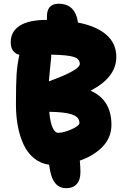

<svg xmlns="http://www.w3.org/2000/svg" viewBox="-20 -828 673 1022"><path d="M333 173.8Q264.6 173.8 247.1 82Q246.1 76.7 244.1 65.7Q242.2 54.7 241.2 48.8Q195.3 42.5 160.6 13.9Q126 -14.6 105.5 -58.8Q85 -103 75 -156.5Q64.9 -210 64.9 -271Q64.9 -376 68.1 -429.2Q71.3 -482.4 83 -536.1Q37.1 -548.3 37.1 -603Q37.1 -660.2 85.2 -691.2Q133.3 -722.2 230 -722.2V-732.9Q226.6 -808.1 292 -808.1Q380.9 -808.1 395 -708Q494.6 -688.5 546.9 -642.3Q599.1 -596.2 599.1 -524.9Q599.1 -416 461.9 -345.2Q573.2 -296.9 573.2 -163.1Q573.2 -127.4 559.6 -96.7Q545.9 -65.9 522 -42.7Q498 -19.5 469 -2.4Q439.9 14.6 404.8 26.9Q408.2 63.5 408.2 87.9Q408.2 130.4 388.2 152.1Q368.2 173.8 333 173.8ZM252 -519Q250 -497.1 245.8 -456.8Q241.7 -416.5 240.2 -395Q404.8 -454.6 404.8 -487.8Q404.8 -514.6 372.6 -525.1Q340.3 -535.6 252 -537.1Q253.4 -527.8 252 -519ZM402.8 -173.8Q402.8 -204.6 364.3 -218.3Q325.7 -231.9 242.2 -232.9Q247.6 -174.3 260.3 -147.7Q272.9 -121.1 289.1 -121.1Q318.4 -121.1 360.6 -139.6Q402.8 -158.2 402.8 -173.8Z"/></svg>

Font: Shantell Sans Irregular Bouncy
Style: Regular
Weight: 800
Designer: Stephen Nixon, Anya Danilova, Shantell Martin
Foundry: Arrow Type
Version: Version 1.006;[9816181b4]